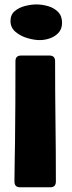

<svg xmlns="http://www.w3.org/2000/svg" viewBox="-20 -606 320 849"><path d="M26.4 -513.2Q26.4 -541.5 45.7 -557.4Q64.9 -573.2 91.6 -579.8Q118.2 -586.4 140.6 -586.4Q166 -586.4 192.4 -578.9Q218.8 -571.3 236.6 -553.5Q254.4 -535.6 254.4 -505.4Q254.4 -478.5 239.3 -461.7Q224.1 -444.8 201.4 -436.8Q178.7 -428.7 155.3 -428.7Q131.3 -428.7 101.1 -437.5Q70.8 -446.3 48.6 -465.1Q26.4 -483.9 26.4 -513.2ZM43.9 196.8Q43.9 153.8 44.9 110.8Q45.9 67.9 46.4 24.9Q47.4 -65.4 47.9 -155.5Q48.3 -245.6 48.3 -335.4Q48.3 -360.4 73.2 -360.4H198.7Q223.6 -360.4 223.6 -335.4Q223.6 -202.6 225.3 -69.3Q227.1 64 227.1 196.8Q227.1 222.2 202.1 222.2H68.8Q43.9 222.2 43.9 196.8Z"/></svg>

Font: Belanosima SemiBold
Style: Regular
Weight: 600
Designer: The DocRepair Project, Santiago Orozco
Foundry: Google
Version: Version 2.000